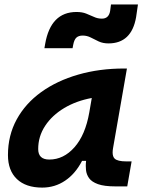

<svg xmlns="http://www.w3.org/2000/svg" viewBox="-20 -829 637 859"><path d="M168.9 10.3Q95.7 10.3 55.7 -27.8Q15.6 -65.9 15.6 -135.3Q15.6 -223.1 54.7 -294.7Q93.8 -366.2 164.3 -417Q234.9 -467.8 329.6 -495.1Q424.3 -522.5 535.6 -522.5H547.9L485.8 -166.5Q483.9 -155.8 483.9 -147Q483.9 -128.4 492.7 -119.6Q505.4 -106.9 545.4 -106.9H568.8L549.3 4.9H496.1Q446.3 4.9 418.5 -5.1Q390.6 -15.1 378.7 -31.7Q366.7 -48.3 364.7 -68.8Q363.8 -77.6 363.8 -86.9Q363.8 -98.1 365.2 -109.4H347.2Q317.4 -51.8 271.5 -20.8Q225.6 10.3 168.9 10.3ZM200.7 -115.2Q264.6 -115.2 313.2 -170.2Q361.8 -225.1 379.4 -325.7L390.6 -390.6Q321.3 -377.9 267.1 -345.5Q212.9 -313 181.9 -265.9Q150.9 -218.8 150.9 -162.1Q150.9 -115.2 200.7 -115.2ZM178.7 -613.3 182.1 -632.8Q207 -775.4 322.3 -775.4Q347.7 -775.4 365.7 -768.1Q383.8 -760.7 400.4 -753.4Q416.5 -745.6 436 -745.6Q466.8 -745.6 472.7 -779.8L476.6 -809.1H597.2L588.9 -752Q568.4 -634.8 465.3 -634.8Q440.4 -634.8 421.6 -643.6Q402.8 -652.3 386.2 -661.1Q369.1 -669.9 350.1 -669.9Q332 -669.9 322 -660.9Q312 -651.9 307.6 -628.9L304.7 -613.3Z"/></svg>

Font: CaskaydiaCove NFP
Style: Bold Italic
Weight: 700
Italic angle: -10°
Designer: Aaron Bell
Foundry: Saja Typeworks
Version: Version 2111.001; VTT 6.35;Nerd Fonts 3.1.1